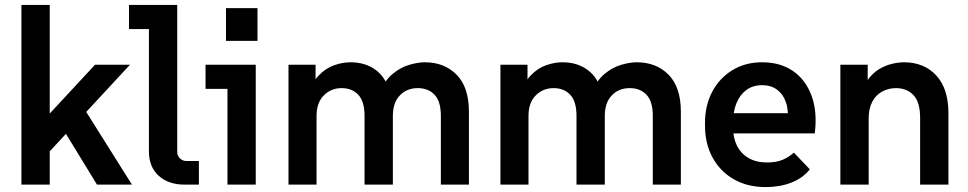

<svg xmlns="http://www.w3.org/2000/svg" viewBox="-20 -750 3934 780"><path d="M130 -79 122 -224 366 -487H508ZM67 0V-730H182V0ZM374 0 212 -265 301 -342 516 0Z M730 0Q664 0 624.5 -36Q585 -72 585 -135V-684L637 -632H504V-730H700V-133Q700 -117 711 -106.5Q722 -96 737 -96H788V0Z M904 0V-441L955 -389H815V-487H1019V0ZM898 -584V-717H1026V-584Z M1152 0V-487H1262V-354L1231 -355Q1245 -412 1274 -442.5Q1303 -473 1337.5 -485Q1372 -497 1404 -497Q1465 -497 1507.5 -465Q1550 -433 1566 -368H1522Q1540 -420 1573 -448Q1606 -476 1642 -486.5Q1678 -497 1706 -497Q1785 -497 1835 -446.5Q1885 -396 1885 -296V0H1771V-279Q1771 -338 1745.5 -365Q1720 -392 1677 -392Q1633 -392 1604.5 -362.5Q1576 -333 1576 -279V0H1461V-279Q1461 -338 1435.5 -365Q1410 -392 1368 -392Q1325 -392 1295.5 -362.5Q1266 -333 1266 -279V0Z M2013 0V-487H2123V-354L2092 -355Q2106 -412 2135 -442.5Q2164 -473 2198.5 -485Q2233 -497 2265 -497Q2326 -497 2368.5 -465Q2411 -433 2427 -368H2383Q2401 -420 2434 -448Q2467 -476 2503 -486.5Q2539 -497 2567 -497Q2646 -497 2696 -446.5Q2746 -396 2746 -296V0H2632V-279Q2632 -338 2606.5 -365Q2581 -392 2538 -392Q2494 -392 2465.5 -362.5Q2437 -333 2437 -279V0H2322V-279Q2322 -338 2296.5 -365Q2271 -392 2229 -392Q2186 -392 2156.5 -362.5Q2127 -333 2127 -279V0Z M3090 10Q3017 10 2961.5 -21.5Q2906 -53 2875 -109.5Q2844 -166 2844 -241V-251Q2844 -321 2873 -376.5Q2902 -432 2954.5 -464.5Q3007 -497 3076 -497Q3150 -497 3201.5 -461.5Q3253 -426 3277 -361Q3301 -296 3290 -208H2927V-290H3229L3178 -248Q3185 -298 3173.5 -332.5Q3162 -367 3137 -385.5Q3112 -404 3077 -404Q3038 -404 3011.5 -384Q2985 -364 2971.5 -330Q2958 -296 2958 -251V-231Q2958 -190 2974 -158Q2990 -126 3021 -108Q3052 -90 3096 -90Q3133 -90 3158.5 -100.5Q3184 -111 3205 -130L3270 -62Q3241 -26 3194.5 -8Q3148 10 3090 10Z M3394 0V-487H3505V-353H3474Q3485 -397 3505 -425Q3525 -453 3550.5 -468.5Q3576 -484 3603 -490.5Q3630 -497 3652 -497Q3734 -497 3783.5 -443.5Q3833 -390 3833 -290V0H3718V-271Q3718 -335 3691 -363.5Q3664 -392 3620 -392Q3589 -392 3563.5 -378Q3538 -364 3523.5 -336.5Q3509 -309 3509 -269V0Z"/></svg>

Font: SUSE Thin SemiBold
Style: Regular
Weight: 600
Version: Version 1.000